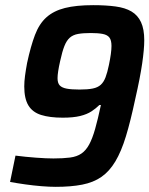

<svg xmlns="http://www.w3.org/2000/svg" viewBox="-20 -716 579 744"><path d="M196 8Q172 8 141 5.5Q110 3 78 -1.5Q46 -6 19 -11L40 -113Q79 -108 119.5 -105Q160 -102 187 -102Q225 -102 251.5 -105.5Q278 -109 295.5 -121Q313 -133 325.5 -156Q338 -179 348.5 -216Q359 -253 371 -309H365Q352 -296 334.5 -284.5Q317 -273 290.5 -266.5Q264 -260 223 -260Q173 -260 139.5 -270.5Q106 -281 90 -307.5Q74 -334 74 -381Q74 -400 77 -422.5Q80 -445 85 -472Q99 -537 115.5 -580.5Q132 -624 160 -649Q188 -674 231.5 -685Q275 -696 341 -696Q390 -696 427.5 -691Q465 -686 489.5 -671.5Q514 -657 526.5 -630Q539 -603 539 -560Q539 -526 531 -470.5Q523 -415 504 -332Q486 -247 468 -188Q450 -129 427 -90.5Q404 -52 373 -30.5Q342 -9 298.5 -0.5Q255 8 196 8ZM288 -369Q320 -369 339.5 -373Q359 -377 370.5 -387.5Q382 -398 389 -416.5Q396 -435 402 -464Q407 -488 409.5 -506.5Q412 -525 412 -538Q412 -560 404 -570.5Q396 -581 378 -584.5Q360 -588 332 -588Q302 -588 282.5 -584.5Q263 -581 250.5 -570Q238 -559 229.5 -537.5Q221 -516 213 -479Q208 -457 205.5 -440.5Q203 -424 203 -413Q203 -394 211.5 -385Q220 -376 238.5 -372.5Q257 -369 288 -369Z"/></svg>

Font: Saira SemiCondensed SemiBold
Style: Italic
Weight: 600
Width: 4
Italic angle: -12°
Designer: Hector Gatti with collaboration of the Omnibus-Type team
Foundry: Omnibus-Type
Version: Version 1.101